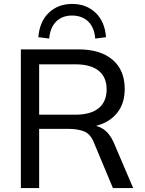

<svg xmlns="http://www.w3.org/2000/svg" viewBox="-20 -956 735 976"><path d="M86 0V-705H378Q491 -705 552.5 -652Q614 -599 614 -504Q614 -441 586 -397Q558 -353 507.5 -330Q457 -307 390 -307L407 -321H431Q472 -321 504 -300.5Q536 -280 557 -234L657 0H554L457 -232Q440 -275 407.5 -288Q375 -301 326 -301H179V0ZM179 -373H364Q441 -373 481.5 -406Q522 -439 522 -502Q522 -564 481.5 -596.5Q441 -629 364 -629H179ZM230 -760 175 -767Q181 -846 228 -891Q275 -936 347 -936Q419 -936 466 -891Q513 -846 519 -767L464 -760Q460 -816 428.5 -846.5Q397 -877 346 -877Q296 -877 265.5 -846.5Q235 -816 230 -760Z"/></svg>

Font: Mulish ExtraLight Medium
Style: Regular
Weight: 500
Version: Version 3.603